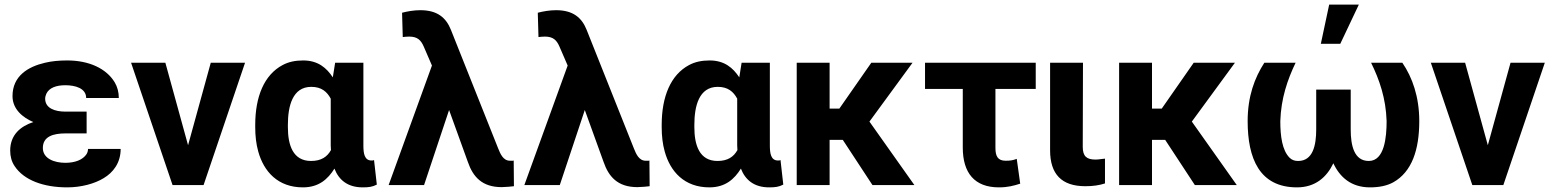

<svg xmlns="http://www.w3.org/2000/svg" viewBox="-20 -799 6713 829"><path d="M24 -149C24 -124 30 -101 43 -82C83 -21 168 10 270 10C331 10 389 -6 428 -30C468 -54 501 -95 501 -156H360C360 -148 358 -141 354 -134C338 -109 304 -96 262 -96C215 -96 165 -114 165 -160C165 -210 210 -223 263 -223H354V-317H263C216 -317 175 -332 175 -373C175 -380 177 -387 180 -394C192 -420 223 -431 262 -431C305 -431 352 -418 352 -376H493C493 -401 487 -424 475 -444C439 -503 365 -538 270 -538C235 -538 203 -535 174 -528C101 -511 34 -471 34 -384C34 -327 79 -291 124 -272C69 -254 24 -217 24 -149Z M546 -528 725 0H859L1038 -528H890L792 -172L694 -528Z M1082 -250C1082 -212 1086 -177 1095 -145C1119 -58 1180 10 1288 10C1357 10 1396 -26 1424 -71C1443 -22 1481 10 1546 10C1572 10 1588 8 1607 -2L1595 -108C1592 -106 1589 -106 1584 -106C1553 -106 1549 -138 1549 -171V-528H1427L1417 -465C1390 -506 1353 -538 1289 -538C1255 -538 1226 -532 1200 -518C1121 -476 1082 -382 1082 -260ZM1223 -250V-260C1223 -341 1243 -424 1324 -424C1368 -424 1392 -403 1408 -373V-171C1408 -164 1409 -158 1409 -151C1393 -122 1367 -104 1323 -104C1245 -104 1223 -172 1223 -250Z M1658 0H1811L1919 -324L2000 -100C2022 -36 2061 9 2146 9C2168 8 2186 7 2199 5L2198 -106C2196 -105 2194 -105 2191 -105H2182C2152 -105 2140 -136 2131 -158L1927 -670C1906 -723 1868 -755 1795 -755C1767 -755 1739 -750 1716 -744L1719 -639C1729 -640 1736 -641 1747 -641C1783 -641 1798 -625 1810 -597L1845 -516Z M2244 0H2397L2505 -324L2586 -100C2608 -36 2647 9 2732 9C2754 8 2772 7 2785 5L2784 -106C2782 -105 2780 -105 2777 -105H2768C2738 -105 2726 -136 2717 -158L2513 -670C2492 -723 2454 -755 2381 -755C2353 -755 2325 -750 2302 -744L2305 -639C2315 -640 2322 -641 2333 -641C2369 -641 2384 -625 2396 -597L2431 -516Z M2837 -250C2837 -212 2841 -177 2850 -145C2874 -58 2935 10 3043 10C3112 10 3151 -26 3179 -71C3198 -22 3236 10 3301 10C3327 10 3343 8 3362 -2L3350 -108C3347 -106 3344 -106 3339 -106C3308 -106 3304 -138 3304 -171V-528H3182L3172 -465C3145 -506 3108 -538 3044 -538C3010 -538 2981 -532 2955 -518C2876 -476 2837 -382 2837 -260ZM2978 -250V-260C2978 -341 2998 -424 3079 -424C3123 -424 3147 -403 3163 -373V-171C3163 -164 3164 -158 3164 -151C3148 -122 3122 -104 3078 -104C3000 -104 2978 -172 2978 -250Z M3420 0H3562V-195H3619L3747 0H3928L3734 -274L3920 -528H3742L3604 -330H3562V-528H3420Z M3974 -415H4137V-162C4137 -52 4188 10 4293 10C4331 10 4357 3 4385 -6L4370 -113C4353 -107 4344 -105 4322 -105C4288 -105 4278 -125 4278 -160V-415H4452V-528H3974Z M4514 -150C4514 -47 4564 5 4666 5C4700 5 4726 1 4751 -7V-114L4733 -112C4726 -111 4719 -110 4710 -110C4671 -110 4655 -125 4655 -165L4656 -528H4514Z M4812 0H4954V-195H5011L5139 0H5320L5126 -274L5312 -528H5134L4996 -330H4954V-528H4812Z M5367 -276C5367 -115 5418 10 5580 10C5660 10 5709 -35 5737 -94C5765 -34 5814 10 5895 10C5935 10 5969 3 5996 -12C6076 -57 6108 -152 6108 -276C6108 -381 6078 -465 6035 -528H5900C5936 -455 5964 -374 5967 -276C5967 -207 5958 -104 5890 -104C5826 -104 5812 -172 5812 -240V-412H5663V-240C5663 -172 5649 -104 5585 -104C5570 -104 5558 -108 5548 -118C5516 -150 5508 -211 5508 -276C5511 -374 5539 -455 5574 -528H5439C5397 -463 5367 -383 5367 -276ZM5683 -610H5767L5847 -779H5719Z M6158 -528 6337 0H6471L6650 -528H6502L6404 -172L6306 -528Z"/></svg>

Font: Asimov Pro
Style: Bd
Weight: 700
Designer: Google
Version: Version 2.000980; 2014